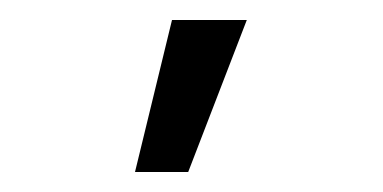

<svg xmlns="http://www.w3.org/2000/svg" viewBox="-20 -777 383 192"><path d="M115 -605 152 -757H226.8L168.2 -605Z"/></svg>

Font: Stick No Bills ExtraLight
Style: Regular
Weight: 200
Designer: Kosala Senevirathne, Siva Puranthara, Lasantha Premarathna, Tharique Azeez
Foundry: mooniak
Version: Version 2.000